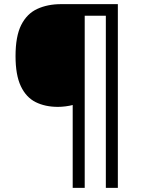

<svg xmlns="http://www.w3.org/2000/svg" viewBox="-20 -780 695 927"><path d="M549 127H491V-704H389V127H331V-273Q316 -269 296.5 -266.5Q277 -264 260 -264Q198 -264 152 -287Q106 -310 80.5 -364Q55 -418 55 -509Q55 -605 82.5 -659.5Q110 -714 160 -737Q210 -760 275 -760H549Z"/></svg>

Font: Noto Sans New Tai Lue
Style: Regular
Weight: 400
Designer: Monotype Design Team
Foundry: Monotype Imaging Inc.
Version: Version 2.003